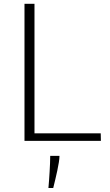

<svg xmlns="http://www.w3.org/2000/svg" viewBox="-20 -730 569 995"><path d="M106.9 0V-710.4H158.7V-39.1H502L502.9 0ZM231 244.1Q231 244.1 231.9 232.7Q232.9 221.2 234.4 202.1Q235.8 183.1 237.1 160.9Q238.3 138.7 239.3 116.7Q240.2 94.7 240.2 77.6H288.1V80.6Q288.1 91.8 284.9 111.8Q281.7 131.8 276.9 154.5Q272 177.2 267.1 197.8Q262.2 218.3 259 231.2Q255.9 244.1 255.9 244.1Z"/></svg>

Font: Comme Thin
Style: Regular
Weight: 250
Version: Version 1.000;gftools[0.9.27]